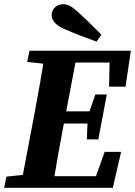

<svg xmlns="http://www.w3.org/2000/svg" viewBox="-22 -900 647 920"><path d="M-2 0H149.9L162.8 -68.7H148.9L8.8 -53.7L-2 0ZM75.7 0H229.4C246.1 -103 264.8 -207 284.6 -310.7L350.4 -657H196C179.3 -554 161.3 -450 141.6 -347L75.7 0ZM108.3 -603.3 245.2 -588.3H260.8L273.9 -657H119.2L108.3 -603.3ZM149.9 0H518.6L558.3 -172.2H479.5L417.9 0L498.9 -55.8H160.7L149.9 0ZM209.1 -308.2H422.5L433.4 -366.4H220.2L209.1 -308.2ZM262.5 -600.5H562.3L504.3 -657L500.7 -484.8H579.5L605 -657H273.9L262.5 -600.5ZM394.1 -231.9H449.1L489.8 -447.3H434.8L401.8 -351.4L398.1 -332.8L394.1 -231.9ZM463.7 -733.7C427.2 -771.2 389.7 -808 354.1 -840.4C321.8 -869.9 303.3 -879.9 279.8 -879.9C247.6 -879.9 225.5 -854.6 225.5 -828.8C225.5 -810.1 234.9 -783.7 283.5 -762.3C335.7 -738.9 389.3 -719.5 440.6 -700.4L463.7 -733.7Z"/></svg>

Font: Source Serif Variable
Style: Italic
Weight: 389
Italic angle: -12°
Designer: Frank Grießhammer
Foundry: Adobe Systems Incorporated
Version: Version 3.001;hotconv 1.0.111;makeotfexe 2.5.65597